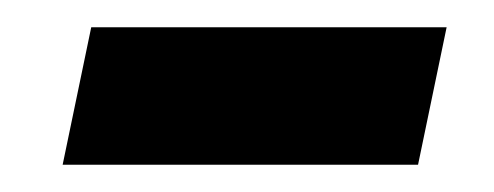

<svg xmlns="http://www.w3.org/2000/svg" viewBox="-20 -346 363 141"><path d="M26 -225 47 -326H308L287 -225Z"/></svg>

Font: Wix Madefor Text SemiBold
Style: Italic
Weight: 600
Italic angle: -12°
Designer: Dalton Maag Ltd
Foundry: Dalton Maag Ltd
Version: Version 3.100